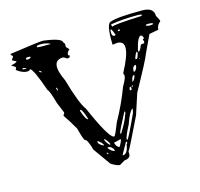

<svg xmlns="http://www.w3.org/2000/svg" viewBox="-122 -594 753 722"><g transform="rotate(-15 254.0 -233.0)"><path d="M100.6 -489.3Q172.9 -480.5 172.9 -462.9L177.7 -457V-444.3L188.5 -432.6Q177.7 -423.8 177.7 -414.1Q179.7 -409.2 184.6 -409.2V-408.2L178.7 -401.4H170.9Q161.1 -409.2 155.3 -409.2Q103.5 -406.2 142.6 -324.2Q170.9 -225.6 190.4 -201.2Q245.1 -76.2 264.6 -72.3H266.6Q270.5 -72.3 289.1 -120.1Q325.2 -185.5 346.7 -244.1Q363.3 -272.5 363.3 -283.2L360.4 -293Q424.8 -412.1 365.2 -409.2L353.5 -407.2H349.6Q346.7 -493.2 368.2 -493.2Q391.6 -502.9 490.2 -502.9Q535.2 -502.9 535.2 -469.7Q545.9 -451.2 545.9 -446.3Q530.3 -433.6 530.3 -417L494.1 -410.2Q492.2 -406.2 461.9 -341.8Q455.1 -321.3 392.6 -209L366.2 -127.9Q307.6 -6.8 305.7 -6.8Q303.7 -6.8 303.7 -1V6.8V7.8Q303.7 22.5 279.3 25.4L259.8 37.1Q248 37.1 225.6 22.5L177.7 -44.9Q166 -87.9 156.2 -87.9Q150.4 -93.8 139.6 -136.7Q120.1 -170.9 102.5 -196.3Q102.5 -200.2 107.4 -205.1V-209L90.8 -249Q76.2 -301.8 69.3 -305.7Q37.1 -398.4 25.4 -398.4Q25.4 -393.6 12.7 -392.6Q-3.9 -392.6 -26.4 -409.2V-411.1L-23.4 -416V-418.9Q-23.4 -420.9 -37.1 -428.7L-38.1 -430.7Q-15.6 -435.5 -15.6 -440.4L-29.3 -447.3L-30.3 -448.2V-451.2L-23.4 -460Q-23.4 -463.9 -30.3 -469.7V-472.7Q83 -489.3 100.6 -489.3ZM72.3 -472.7Q72.3 -469.7 87.9 -469.7H124V-471.7Q107.4 -478.5 94.7 -478.5H83Q74.2 -478.5 72.3 -472.7ZM25.4 -444.3 21.5 -441.4V-437.5L26.4 -435.5Q40 -437.5 40 -442.4L37.1 -444.3ZM364.3 -482.4V-477.5L367.2 -472.7H368.2Q368.2 -478.5 481.4 -483.4L483.4 -484.4H484.4V-487.3Q484.4 -490.2 468.8 -490.2Q409.2 -490.2 364.3 -482.4ZM355.5 -458V-452.1Q355.5 -437.5 366.2 -437.5H367.2L370.1 -440.4V-441.4Q361.3 -464.8 358.4 -464.8Q355.5 -462.9 355.5 -458ZM1 -409.2 -2 -406.2 1 -404.3H13.7V-406.2L2.9 -409.2ZM384.8 -456.1 381.8 -452.1 384.8 -450.2Q390.6 -451.2 390.6 -453.1V-456.1ZM489.3 -444.3V-443.4L502.9 -440.4Q517.6 -441.4 517.6 -443.4Q517.6 -447.3 504.9 -448.2H496.1Q489.3 -448.2 489.3 -444.3ZM60.5 -382.8H57.6L56.6 -379.9Q64.5 -375 65.9 -376Q67.4 -377 60.5 -382.8ZM436.5 -363.3V-356.4H438.5Q444.3 -358.4 452.1 -378.9Q455.1 -381.8 465.8 -381.8L466.8 -383.8V-390.6L464.8 -394.5V-397.5L469.7 -399.4Q469.7 -408.2 461.9 -413.1Q448.2 -413.1 436.5 -363.3ZM434.6 -332H432.6V-329.1H434.6ZM418.9 -335.9V-332H422.9Q427.7 -332 432.6 -352.5V-356.4H431.6V-358.4Q426.8 -358.4 418.9 -335.9ZM400.4 -293.9V-288.1H404.3Q414.1 -296.9 414.1 -307.6V-311.5H410.2Q400.4 -305.7 400.4 -293.9ZM102.5 -305.7H101.6Q103.5 -293.9 107.4 -293.9V-295.9Q106.4 -305.7 102.5 -305.7ZM385.7 -252.9H387.7Q396.5 -261.7 399.4 -275.4V-276.4Q388.7 -276.4 385.7 -252.9ZM381.8 -241.2 377.9 -237.3 379.9 -233.4 382.8 -238.3V-241.2ZM368.2 -226.6V-225.6L371.1 -223.6Q376 -223.6 376 -230.5V-233.4L373 -237.3Q368.2 -235.4 368.2 -226.6ZM169.9 -201.2H167V-198.2Q179.7 -160.2 188.5 -160.2V-162.1Q177.7 -199.2 169.9 -201.2ZM308.6 -47.9H311.5Q315.4 -47.9 357.4 -139.6L360.4 -154.3V-155.3H358.4Q346.7 -147.5 330.1 -100.6Q308.6 -60.5 308.6 -47.9ZM330.1 -152.3H327.1Q291 -84 291 -78.1L293.9 -75.2Q321.3 -119.1 327.1 -140.6Q330.1 -144.5 330.1 -150.4ZM228.5 -72.3H226.6V-71.3Q227.5 -61.5 241.2 -46.9H243.2L245.1 -47.9Q240.2 -61.5 228.5 -72.3ZM202.1 -71.3H200.2V-68.4Q200.2 -58.6 218.8 -49.8H219.7L220.7 -50.8V-51.8Q216.8 -61.5 202.1 -71.3ZM259.8 -49.8V-47.9Q265.6 -29.3 276.4 -29.3Q287.1 -47.9 287.1 -54.7V-56.6H286.1Q283.2 -54.7 259.8 -49.8ZM307.6 -41H303.7L279.3 2V4.9Q298.8 4.9 303.7 -32.2Q307.6 -32.2 307.6 -41ZM233.4 -39.1 230.5 -37.1Q243.2 -19.5 254.9 -19.5V-22.5Q247.1 -39.1 233.4 -39.1ZM224.6 -20.5H222.7V-19.5L225.6 -13.7H228.5V-16.6Z"/></g></svg>

Font: Love Ya Like A Sister
Style: Regular
Weight: 400
Designer: Kimberly Geswein
Foundry: Kimberly Geswein
Version: Version 1.002 2007